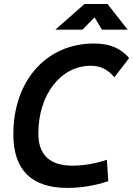

<svg xmlns="http://www.w3.org/2000/svg" viewBox="-20 -918 658 948"><path d="M313 9.8C379.9 9.8 447.3 -1 514.6 -23.4L507.8 -129.4C450.2 -109.9 393.6 -100.1 337.9 -100.1C226.1 -100.1 169.4 -152.8 169.4 -258.8C169.4 -451.7 279.8 -593.3 429.2 -593.3C475.1 -593.3 511.2 -575.7 544.9 -536.6L617.7 -631.3C574.7 -681.2 520.5 -703.1 443.4 -703.1C208.5 -703.1 45.9 -519 45.9 -255.4C45.9 -78.6 135.3 9.8 313 9.8ZM253.4 -771.5H387.2L446.8 -832.5L483.4 -771.5H610.4L510.7 -898.4H397.5Z"/></svg>

Font: Cascadia Mono PL SemiBold
Style: Italic
Weight: 600
Italic angle: -10°
Monospace: yes
Designer: Aaron Bell
Foundry: Saja Typeworks
Version: Version 2404.023